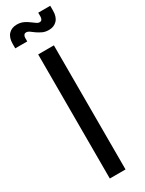

<svg xmlns="http://www.w3.org/2000/svg" viewBox="-250 -974 759 1005"><g transform="rotate(-30 130.0 -471.0)"><path d="M178 0H83V-750H178ZM196.5 -832.5Q173.5 -832.5 156.8 -841Q140 -849.5 128.5 -857.5Q116 -867 105.8 -874.2Q95.5 -881.5 85.5 -881.5Q76.5 -881.5 72 -874.8Q67.5 -868 67.5 -858.5V-837.5H-5V-864Q-5 -902 13.8 -921.8Q32.5 -941.5 63.5 -941.5Q85.5 -941.5 102.8 -933.5Q120 -925.5 132 -916Q144.5 -907.5 154.5 -899.8Q164.5 -892 174.5 -892Q184.5 -892 188.5 -899.5Q192.5 -907 192.5 -916V-939H265V-909.5Q265 -872 246.2 -852.2Q227.5 -832.5 196.5 -832.5Z"/></g></svg>

Font: Mohave Medium
Style: Regular
Weight: 500
Designer: Gumpita Rahayu
Foundry: Tokotype
Version: Version 2.003